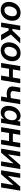

<svg xmlns="http://www.w3.org/2000/svg" viewBox="2340 -2918 590 5309"><g transform="rotate(90 2634.5 -264.0)"><path d="M254.9 11.2Q185.5 11.2 135.7 -16.4Q85.9 -43.9 59.1 -94Q32.2 -144 32.2 -210.9Q32.2 -275.4 53.2 -334.5Q74.2 -393.6 113.5 -439.5Q152.8 -485.4 208.3 -512Q263.7 -538.6 332 -538.6Q401.4 -538.6 451.4 -511Q501.5 -483.4 528.1 -433.1Q554.7 -382.8 554.7 -315.4Q554.7 -251.5 533.9 -192.6Q513.2 -133.8 473.9 -87.9Q434.6 -42 379.4 -15.4Q324.2 11.2 254.9 11.2ZM260.3 -91.8Q302.2 -91.8 334 -112.3Q365.7 -132.8 387 -166.3Q408.2 -199.7 418.9 -239.5Q429.7 -279.3 429.7 -317.4Q429.7 -353.5 417.7 -380.1Q405.8 -406.7 382.8 -421.1Q359.9 -435.5 326.7 -435.5Q284.7 -435.5 253.2 -415Q221.7 -394.5 200.4 -361.1Q179.2 -327.6 168.2 -287.8Q157.2 -248 157.2 -209Q157.2 -155.3 183.8 -123.5Q210.4 -91.8 260.3 -91.8Z M603.5 0 690.9 -529.3H815.9L780.3 -312H825.7L1031.2 -529.3H1181.6L935.5 -270.5L1096.2 0H945.3L825.2 -206.5H762.7L728.5 0Z M1373 11.2Q1303.7 11.2 1253.9 -16.4Q1204.1 -43.9 1177.2 -94Q1150.4 -144 1150.4 -210.9Q1150.4 -275.4 1171.4 -334.5Q1192.4 -393.6 1231.7 -439.5Q1271 -485.4 1326.4 -512Q1381.8 -538.6 1450.2 -538.6Q1519.5 -538.6 1569.6 -511Q1619.6 -483.4 1646.2 -433.1Q1672.9 -382.8 1672.9 -315.4Q1672.9 -251.5 1652.1 -192.6Q1631.3 -133.8 1592 -87.9Q1552.7 -42 1497.6 -15.4Q1442.4 11.2 1373 11.2ZM1378.4 -91.8Q1420.4 -91.8 1452.1 -112.3Q1483.9 -132.8 1505.1 -166.3Q1526.4 -199.7 1537.1 -239.5Q1547.9 -279.3 1547.9 -317.4Q1547.9 -353.5 1535.9 -380.1Q1523.9 -406.7 1501 -421.1Q1478 -435.5 1444.8 -435.5Q1402.8 -435.5 1371.3 -415Q1339.8 -394.5 1318.6 -361.1Q1297.4 -327.6 1286.4 -287.8Q1275.4 -248 1275.4 -209Q1275.4 -155.3 1302 -123.5Q1328.6 -91.8 1378.4 -91.8Z M2157.2 -324.7 2139.6 -219.2H1849.1L1866.7 -324.7ZM1934.1 -529.3 1846.7 0H1721.7L1809.1 -529.3ZM2283.2 -529.3 2195.8 0H2070.3L2158.2 -529.3Z M2575.7 -154.8Q2463.9 -154.8 2411.1 -205.1Q2358.4 -255.4 2375.5 -356.9L2403.8 -529.3H2528.8L2500.5 -358.9Q2491.7 -306.2 2516.4 -283.2Q2541 -260.3 2593.3 -260.3Q2636.2 -260.3 2676.5 -268.8Q2716.8 -277.3 2761.7 -292L2744.1 -186.5Q2721.7 -177.7 2693.6 -170.4Q2665.5 -163.1 2635.7 -158.9Q2606 -154.8 2575.7 -154.8ZM2647.9 0 2735.8 -529.3H2860.8L2773.4 0Z M3092.3 10.3Q3026.4 10.3 2981.2 -23.4Q2936 -57.1 2917.7 -118.7Q2899.4 -180.2 2913.6 -264.2Q2927.7 -349.1 2966.8 -410.4Q3005.9 -471.7 3062 -504.9Q3118.2 -538.1 3182.6 -538.1Q3222.7 -538.1 3251 -525.9Q3279.3 -513.7 3297.1 -493.4Q3314.9 -473.1 3324.2 -448.7H3327.6L3340.8 -529.3H3463.9L3376.5 0H3253.9L3267.6 -81.5H3263.2Q3245.6 -56.2 3220.7 -35.4Q3195.8 -14.6 3163.8 -2.2Q3131.8 10.3 3092.3 10.3ZM3141.1 -93.3Q3182.1 -93.3 3214.8 -114.7Q3247.6 -136.2 3270 -174.8Q3292.5 -213.4 3300.8 -264.6Q3309.1 -316.4 3299.6 -354.5Q3290 -392.6 3264.2 -413.6Q3238.3 -434.6 3197.3 -434.6Q3157.2 -434.6 3125 -413.8Q3092.8 -393.1 3071 -355Q3049.3 -316.9 3040.5 -264.6Q3031.7 -212.4 3041 -173.8Q3050.3 -135.3 3075.7 -114.3Q3101.1 -93.3 3141.1 -93.3Z M3932.6 -324.7 3915 -219.2H3624.5L3642.1 -324.7ZM3709.5 -529.3 3622.1 0H3497.1L3584.5 -529.3ZM4058.6 -529.3 3971.2 0H3845.7L3933.6 -529.3Z M4567.4 0H4443.4L4499.5 -339.8H4496.6L4202.1 0H4091.8L4179.2 -529.3H4303.7L4247.6 -189.9H4250L4543.5 -529.3H4655.3Z M5164.1 0H5040L5096.2 -339.8H5093.3L4798.8 0H4688.5L4775.9 -529.3H4900.4L4844.2 -189.9H4846.7L5140.1 -529.3H5252Z"/></g></svg>

Font: Inter 24pt SemiBold
Style: Italic
Weight: 600
Italic angle: -9.3988°
Designer: Rasmus Andersson
Foundry: rsms
Version: Version 4.001;git-66647c0bb